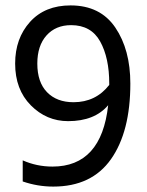

<svg xmlns="http://www.w3.org/2000/svg" viewBox="-20 -682 544 710"><path d="M384 -368V-373Q384 -468 350.5 -528.5Q317 -589 243 -589Q186 -589 152 -551Q118 -513 118 -447Q118 -378 154 -341Q190 -304 252 -304Q334 -304 384 -368ZM64 -11V-89Q116 -66 174 -66Q355 -66 380 -293Q330 -234 232 -234Q152 -234 94 -292.5Q36 -351 36 -447Q36 -540 91 -601Q146 -662 241 -662Q351 -662 406.5 -580Q462 -498 462 -373Q462 -195 390.5 -93.5Q319 8 177 8Q119 8 64 -11Z"/></svg>

Font: Hind Regular
Style: Regular
Weight: 400
Designer: Manushi Parikh, Satya Rajpurohit
Foundry: Indian Type Foundry
Version: Version 1.201;PS 1.0;hotconv 1.0.78;makeotf.lib2.5.61930; tt